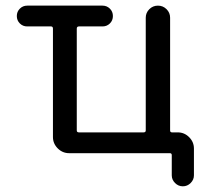

<svg xmlns="http://www.w3.org/2000/svg" viewBox="-20 -567 741 685"><path d="M77.1 -546.9H345.7Q361.3 -546.9 372.1 -536.1Q382.8 -525.4 382.8 -509.8Q382.8 -494.1 372.1 -483.4Q361.3 -472.7 345.7 -472.7H261.7Q253.9 -472.7 253.9 -464.8V-101.6Q253.9 -94.7 261.7 -94.7H492.2Q500 -94.7 500 -101.6V-503.9Q500 -521.5 512.7 -534.2Q525.4 -546.9 543.5 -546.9Q561.5 -546.9 574.2 -534.2Q586.9 -521.5 586.9 -503.9V-101.6Q586.9 -94.7 593.8 -94.7H614.3Q637.7 -94.7 654.8 -77.6Q671.9 -60.5 671.9 -37.1V58.6Q671.9 74.2 660.2 85.9Q648.4 97.7 632.3 97.7Q616.2 97.7 604.5 85.9Q592.8 74.2 592.8 58.6V-13.7Q592.8 -20.5 585.9 -20.5H226.6Q203.1 -20.5 186 -37.6Q168.9 -54.7 168.9 -78.1V-464.8Q168.9 -472.7 162.1 -472.7H77.1Q61.5 -472.7 50.8 -483.4Q40 -494.1 40 -509.8Q40 -525.4 50.8 -536.1Q61.5 -546.9 77.1 -546.9Z"/></svg>

Font: Gen Jyuu Gothic P Regular
Style: Regular
Weight: 400
Designer: [Source Han Sans]
Ryoko NISHIZUKA  (kana & ideographs); Paul D. Hunt (Latin, Greek & Cyrillic); Wenlong ZHANG  (bopomofo
Version: Version 1.002.20150607